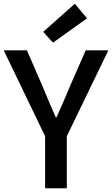

<svg xmlns="http://www.w3.org/2000/svg" viewBox="-23 -1006 599 1026"><path d="M218 0H334V-278L556 -737H435L349 -541C327 -486 303 -434 279 -379H275C250 -434 229 -486 206 -541L121 -737H-3L218 -278ZM260 -778 442 -908 377 -986 208 -836Z"/></svg>

Font: GenYoGothic2 TW M
Style: Regular
Weight: 500
Version: Version 2.100;PS 2.1;hotconv 16.6.51;makeotf.lib2.5.65220 DE